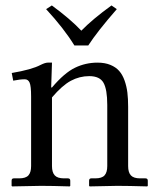

<svg xmlns="http://www.w3.org/2000/svg" viewBox="-20 -666 561 687"><path d="M246.1 -503.4Q209 -564 145 -633.3L165.5 -646.5Q231.9 -597.7 271 -556.2Q311.5 -597.7 378.9 -646.5L397.9 -633.3Q327.6 -552.7 295.9 -503.4ZM363.8 -71.8V-290.5Q363.8 -346.2 350.3 -369.9Q336.9 -393.6 299.3 -393.6Q264.6 -393.6 233.6 -377Q202.6 -360.4 166 -317.4V-71.8Q166 -49.3 175.8 -38.6Q185.5 -27.8 209 -27.8H223.1Q231.4 -27.8 231.4 -19.5V-1L229.5 1Q166 -1 127 -1L23.4 1L21.5 -1V-19.5Q21.5 -27.8 29.3 -27.8H48.3Q72.3 -27.8 81.8 -38.6Q91.3 -49.3 91.3 -71.8V-320.8Q91.3 -358.4 85.9 -370.4Q80.6 -382.3 68.8 -382.3Q51.3 -382.3 27.3 -377.4L22 -404.8Q93.8 -417 125 -433.6Q141.6 -441.9 150.9 -441.9H166L163.1 -353H166Q210.4 -405.3 248.3 -423.6Q286.1 -441.9 329.1 -441.9Q355.5 -441.9 375 -433.8Q394.5 -425.8 406.5 -412.1Q418.5 -398.4 425.8 -377.7Q433.1 -356.9 435.8 -334.7Q438.5 -312.5 438.5 -283.7V-71.8Q438.5 -49.3 448.2 -38.6Q458 -27.8 481.4 -27.8H500.5Q508.8 -27.8 508.8 -19.5V-1L506.8 1Q438.5 -1 399.4 -1L300.8 1L298.8 -1V-19.5Q298.8 -27.8 306.6 -27.8H320.8Q344.7 -27.8 354.2 -38.6Q363.8 -49.3 363.8 -71.8Z"/></svg>

Font: Libertinage
Style: f
Weight: 400
Designer: OSP
Foundry: OSP
Version: Version 1.0; 2008; OFL relea